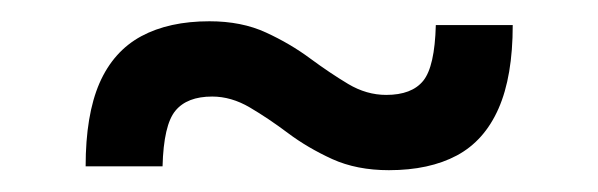

<svg xmlns="http://www.w3.org/2000/svg" viewBox="-20 -310 548 176"><path d="M58.5 -157.5Q58.5 -204.5 71.2 -233.8Q84 -263 109.5 -276.8Q135 -290.5 172 -290.5Q201.5 -290.5 223.8 -280.2Q246 -270 264.2 -256.5Q282.5 -243 299.2 -233Q316 -223 334 -223Q357.5 -223 368 -236Q378.5 -249 379.5 -287H450Q450 -240 437 -210.5Q424 -181 398.8 -167.5Q373.5 -154 336.5 -154Q307 -154 284.5 -164.2Q262 -174.5 244 -188Q226 -201.5 209 -211.5Q192 -221.5 174.5 -221.5Q151.5 -221.5 140.8 -208.5Q130 -195.5 129 -157.5Z"/></svg>

Font: Newsreader 24pt ExtraBold
Style: Regular
Weight: 800
Designer: Hugues Gentile
Foundry: Production Type
Version: Version 1.003